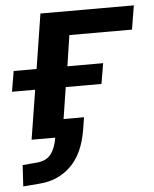

<svg xmlns="http://www.w3.org/2000/svg" viewBox="-55 -548 622 776"><g transform="rotate(-5 256.5 -160.0)"><path d="M8 185 13 99 71 94Q109 91 128 67Q147 43 154 0H58L90 -200H-4L10 -283H103L138 -505H517L501 -408H247L228 -283H373L359 -200H214L194 -72H277L269 -22Q253 75 201 125Q149 175 72 180Z"/></g></svg>

Font: Mulish
Style: Bold Italic
Weight: 700
Italic angle: -9°
Designer: Vernon Adams
Foundry: Vernon Adams
Version: Version 3.603; ttfautohint (v1.8.3)